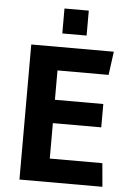

<svg xmlns="http://www.w3.org/2000/svg" viewBox="-56 -847 595 888"><g transform="rotate(5 241.5 -403.0)"><path d="M68.4 0V-627H451.7L437 -518.1H141.6L199.7 -599.6V-333L141.6 -381.8H424.3V-273.4H141.6L199.7 -316.9V-27.3L141.6 -108.9H443.8L453.6 0ZM207 -690.4V-806.2H319.8V-690.4Z"/></g></svg>

Font: Anaheim
Style: Bold
Weight: 700
Version: Version 2.001